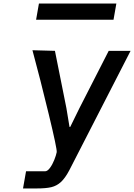

<svg xmlns="http://www.w3.org/2000/svg" viewBox="-20 -863 754 1080"><path d="M126.5 100.5H233.5Q247 100.5 261 81.5Q275 62.5 285.2 36.8Q295.5 11 299 -7Q302 -23 254 -221.5Q206 -420 162.5 -580.5L289 -577L353.5 -255L371 -149H375L426.5 -254L591.5 -577H714.5L370 94.5Q346.5 139 322.8 160.8Q299 182.5 268.8 189.8Q238.5 197 187 197H109.5ZM199 -843H634.5L618.5 -752H183Z"/></svg>

Font: JuliaMono SemiBold
Style: Italic
Weight: 600
Italic angle: -9°
Monospace: yes
Designer: cormullion
Foundry: corm
Version: Version 0.056; ttfautohint (v1.8.4)